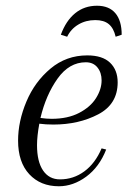

<svg xmlns="http://www.w3.org/2000/svg" viewBox="-20 -637 458 669"><path d="M117 -206Q109 -163 109 -131Q109 -74 130 -43Q151 -12 189 -12Q236 -12 274 -40Q312 -68 334 -120L350 -116Q326 -55 280.5 -21.5Q235 12 185 12Q121 12 82 -30Q43 -72 43 -147Q43 -214 72 -283Q101 -352 156 -398Q211 -444 284 -444Q337 -444 363.5 -418.5Q390 -393 390 -350Q390 -274 322 -238.5Q254 -203 166 -203Q139 -203 117 -206ZM121 -226Q142 -223 160 -223Q216 -223 255.5 -243.5Q295 -264 314.5 -295Q334 -326 334 -357Q334 -384 319.5 -402Q305 -420 279 -420Q221 -420 180.5 -363Q140 -306 121 -226ZM214 -509 192 -516Q210 -565 242 -591Q274 -617 318 -617Q360 -617 382 -591Q404 -565 404 -516L383 -509Q376 -539 359 -553Q342 -567 312 -567Q279 -567 253 -551.5Q227 -536 214 -509Z"/></svg>

Font: Arapey
Style: Italic
Weight: 400
Italic angle: -12°
Designer: Eduardo Rodriguez Tunni
Foundry: Eduardo Rodriguez Tunni
Version: Version 3.000